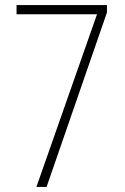

<svg xmlns="http://www.w3.org/2000/svg" viewBox="-20 -734 492 754"><path d="M123 0H163L400 -685V-714H45V-678H361Z"/></svg>

Font: Noto Sans Hebrew Condensed ExtraLight
Style: Regular
Weight: 200
Width: 3
Designer: Monotype Design Team
Foundry: Monotype Imaging Inc.
Version: Version 2.004